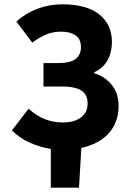

<svg xmlns="http://www.w3.org/2000/svg" viewBox="-20 -684 604 892"><path d="M216 188V8Q167 0 121 -20Q75 -40 35 -78L113 -179Q150 -145 189.5 -130Q229 -115 273 -115Q324 -115 355.5 -138Q387 -161 387 -203Q387 -245 358 -263.5Q329 -282 269 -282H182V-391H249Q308 -391 332 -410.5Q356 -430 356 -465Q356 -503 330.5 -520Q305 -537 264 -537Q226 -537 194 -523.5Q162 -510 130 -486L56 -584Q100 -623 154.5 -643.5Q209 -664 269 -664Q382 -664 441 -617Q500 -570 500 -489Q500 -441 479.5 -404Q459 -367 417 -348V-344Q466 -330 498.5 -290.5Q531 -251 531 -192Q531 -152 518.5 -119.5Q506 -87 483 -62.5Q460 -38 428 -21.5Q396 -5 358 3L347 188Z"/></svg>

Font: Font
Style: ¶
Weight: 700
Designer: Paul D. Hunt
Foundry: Adobe Systems Incorporated
Version: Version 3.000